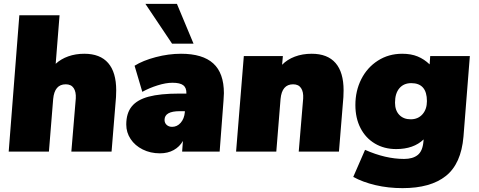

<svg xmlns="http://www.w3.org/2000/svg" viewBox="-20 -784 2475 993"><path d="M581 -317Q581 -294 580 -282L557 0H349L372 -275Q374 -309 361 -328.5Q348 -348 320 -348Q262 -348 255 -272L233 0H25L80 -705H288L268 -454Q295 -479 333 -492.5Q371 -506 416 -506Q498 -506 539.5 -458Q581 -410 581 -317Z M1138 -302Q1138 -290 1136 -264L1116 0H922L926 -55Q909 -25 878.5 -8Q848 9 807 9Q758 9 718 -11Q678 -31 655.5 -65Q633 -99 633 -140Q633 -198 661 -233Q689 -268 748.5 -284Q808 -300 907 -300H944Q945 -330 928 -343Q911 -356 872 -356Q838 -356 795 -342.5Q752 -329 716 -309L676 -444Q719 -471 785.5 -488.5Q852 -506 916 -506Q1028 -506 1083 -456Q1138 -406 1138 -302ZM936 -204V-209H910Q831 -209 831 -164Q831 -148 842 -138Q853 -128 870 -128Q896 -128 914.5 -149Q933 -170 936 -204ZM732 -764H895L981 -558H870Z M1757 -317Q1757 -294 1756 -282L1733 0H1525L1548 -275Q1550 -309 1537 -328.5Q1524 -348 1496 -348Q1438 -348 1431 -272L1409 0H1201L1241 -494H1443L1439 -449Q1465 -476 1504.5 -491Q1544 -506 1592 -506Q1674 -506 1715.5 -458Q1757 -410 1757 -317Z M2410 -494 2377 -77Q2365 63 2286 126Q2207 189 2062 189Q1988 189 1922 173.5Q1856 158 1807 131L1868 -9Q1974 38 2070 38Q2115 38 2140.5 17.5Q2166 -3 2170 -53L2171 -63Q2119 -13 2029 -13Q1967 -13 1919 -41.5Q1871 -70 1844.5 -121.5Q1818 -173 1818 -241Q1818 -314 1848.5 -374.5Q1879 -435 1934.5 -470.5Q1990 -506 2060 -506Q2106 -506 2140 -492Q2174 -478 2202 -451L2205 -494ZM2188 -261Q2188 -354 2107 -354Q2068 -354 2045.5 -327.5Q2023 -301 2023 -253Q2023 -213 2045 -190Q2067 -167 2104 -167Q2142 -167 2165 -193Q2188 -219 2188 -261Z"/></svg>

Font: Nunito Sans Heavy Heavy
Style: Italic
Weight: 400
Italic angle: -4.541°
Designer: Vernon Adams
Foundry: Vernon Adams
Version: Version 2.002